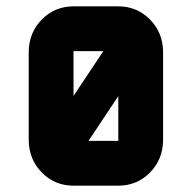

<svg xmlns="http://www.w3.org/2000/svg" viewBox="-20 -587 606 607"><path d="M212.4 -425.3V-283.7L306.6 -425.3ZM354 -141.6V-283.2L259.8 -141.6ZM495.6 -141.6Q494.1 -81.5 453.4 -40.8Q412.6 0 354 0H212.4Q153.8 0 113 -40.8Q72.3 -81.5 70.8 -141.6V-425.3Q72.3 -485.4 113 -526.1Q153.8 -566.9 212.4 -566.9H354Q412.6 -566.9 453.4 -526.1Q494.1 -485.4 495.6 -425.3Z"/></svg>

Font: Blazma
Style: Regular
Weight: 400
Designer: GGBotNet
Version: 1.00